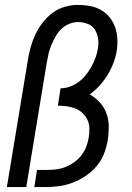

<svg xmlns="http://www.w3.org/2000/svg" viewBox="-20 -763 540 783"><path d="M8 0 94 -520Q98 -546 105.5 -572.5Q113 -599 125 -624Q137 -649 154.5 -671.5Q172 -694 195 -711Q218 -728 245 -735.5Q272 -743 298 -743Q323 -743 347 -738.5Q371 -734 391.5 -722.5Q412 -711 426.5 -693Q441 -675 449 -653Q457 -631 458.5 -606Q460 -581 456 -556Q452 -531 442.5 -506Q433 -481 419 -458Q405 -435 386.5 -414.5Q368 -394 346 -378Q369 -365 386.5 -346Q404 -327 413.5 -302Q423 -277 423.5 -249.5Q424 -222 420 -194Q415 -165 404.5 -137Q394 -109 374 -85.5Q354 -62 328.5 -45Q303 -28 275 -17.5Q247 -7 218.5 -3.5Q190 0 161 0H120L131 -70H172Q191 -70 210.5 -72.5Q230 -75 248.5 -82.5Q267 -90 284 -102.5Q301 -115 313 -131Q325 -147 332 -165.5Q339 -184 342 -203Q345 -222 344.5 -240.5Q344 -259 336.5 -274.5Q329 -290 316.5 -302Q304 -314 287.5 -320.5Q271 -327 253 -329.5Q235 -332 216 -332L227 -403Q246 -403 265.5 -410Q285 -417 301 -429Q317 -441 330 -457Q343 -473 352.5 -490.5Q362 -508 369 -526.5Q376 -545 379 -564Q383 -585 380 -605.5Q377 -626 367 -642Q357 -658 338 -665.5Q319 -673 298 -673Q280 -673 262 -665.5Q244 -658 230 -644.5Q216 -631 206.5 -614Q197 -597 189.5 -579.5Q182 -562 178 -544.5Q174 -527 171 -509L87 0Z"/></svg>

Font: Iosevka Term Curly Oblique
Style: Regular
Weight: 400
Italic angle: -9°
Designer: Belleve Invis
Foundry: Belleve Invis
Version: Version 32.3.0